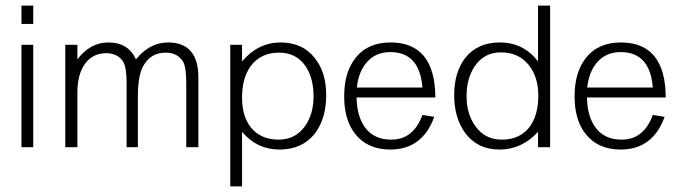

<svg xmlns="http://www.w3.org/2000/svg" viewBox="-20 -623 2417 682"><path d="M98.1 -538.1H56.2V-603H98.1ZM98.1 -100.1H56.2V-463.9H98.1Z M684.6 -100.1H641.6V-326.2Q641.6 -383.3 630.9 -402.8Q611.8 -436 567.9 -436Q516.1 -436 489.7 -390.1Q469.7 -356.9 469.7 -278.8V-100.1H429.7V-330.1Q429.7 -381.8 418 -402.8Q398.9 -433.6 357.9 -434.1Q309.1 -434.1 282 -396.5Q254.9 -358.9 254.9 -293.9V-100.1H211.9V-463.9H254.9V-412.1Q299.8 -472.2 365.7 -472.2Q435.5 -472.2 462.9 -412.1Q511.7 -472.2 576.7 -472.2Q684.6 -472.2 684.6 -348.1Z M1138.7 -285.2Q1138.7 -202.1 1098.6 -148.9Q1053.7 -91.8 972.7 -91.8Q892.6 -91.8 839.8 -154.8V39.1H797.9V-463.9H839.8V-404.8Q896 -471.7 976.6 -472.2Q1055.7 -472.2 1098.6 -416Q1138.7 -366.2 1138.7 -285.2ZM1093.8 -280.8Q1093.8 -344.7 1065.9 -387.2Q1032.7 -436 971.7 -436Q905.8 -436 870.6 -388.2Q839.8 -346.2 839.8 -275.9Q839.8 -210.9 870.6 -170.9Q905.8 -127 969.7 -127Q1029.8 -127 1064 -175.8Q1093.8 -218.8 1093.8 -280.8Z M1526.4 -276.9H1246.6Q1247.6 -211.9 1275.4 -171.9Q1307.6 -127 1369.6 -127Q1448.7 -127 1480.5 -214.8L1522.5 -208Q1480.5 -91.8 1366.2 -91.8Q1285.2 -91.8 1241.2 -147.9Q1202.1 -197.8 1202.6 -282.2Q1202.6 -366.2 1242.7 -417Q1285.6 -472.2 1367.7 -472.2Q1525.4 -471.7 1526.4 -276.9ZM1480.5 -312Q1470.7 -438 1366.2 -438Q1313 -438 1281.2 -399.9Q1253.4 -366.7 1247.6 -312Z M1934.1 -100.1H1891.1V-154.8Q1834 -91.8 1753.9 -91.8Q1675.8 -91.8 1632.3 -150.9Q1593.3 -204.1 1593.3 -285.2Q1593.3 -366.2 1632.3 -417Q1676.3 -472.2 1754.9 -472.2Q1839.8 -472.2 1891.1 -404.8V-603H1934.1ZM1892.1 -283.2Q1892.1 -349.1 1858.9 -391.1Q1822.8 -437 1759.3 -437Q1699.2 -437 1666 -387.2Q1637.2 -344.2 1637.2 -280.8Q1637.2 -218.8 1668 -175.8Q1702.1 -127 1762.2 -127Q1828.1 -127 1862.3 -173.8Q1892.1 -215.3 1892.1 -283.2Z M2344.7 -276.9H2064.9Q2065.9 -211.9 2093.8 -171.9Q2126 -127 2188 -127Q2267.1 -127 2298.8 -214.8L2340.8 -208Q2298.8 -91.8 2184.6 -91.8Q2103.5 -91.8 2059.6 -147.9Q2020.5 -197.8 2021 -282.2Q2021 -366.2 2061 -417Q2104 -472.2 2186 -472.2Q2343.8 -471.7 2344.7 -276.9ZM2298.8 -312Q2289.1 -438 2184.6 -438Q2131.3 -438 2099.6 -399.9Q2071.8 -366.7 2065.9 -312Z"/></svg>

Font: Kikakui Sans Pro
Style: Regular
Weight: 400
Version: 0.2